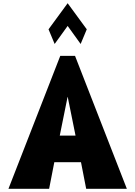

<svg xmlns="http://www.w3.org/2000/svg" viewBox="-20 -1172 840 1192"><path d="M281.3 -990 319.3 -899 400 -1011 480.7 -899 518.7 -990 400 -1152ZM445.9 -825H354.1L32.5 0H285L317.2 -165H482.8L515 0H767.5ZM449 -330H351L399.5 -570H400.5Z"/></svg>

Font: Blink
Style: Wide
Weight: 400
Designer: Mew Too
Foundry: Cannot Into Space Fonts
Version: Version 001.000